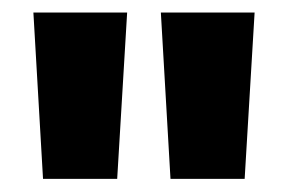

<svg xmlns="http://www.w3.org/2000/svg" viewBox="-20 -680 448 299"><path d="M178 -660.5 162.5 -401.5H47L32 -660.5ZM376.5 -660.5 361 -401.5H245.5L230.5 -660.5Z"/></svg>

Font: Anek Malayalam
Style: Bold
Weight: 700
Version: Version 1.003